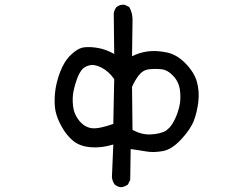

<svg xmlns="http://www.w3.org/2000/svg" viewBox="-20 -663 1040 820"><path d="M497.1 136.7Q481.4 134.8 469.7 125Q460 111.3 458 93.8L463.9 -45.9Q413.1 -30.3 367.2 -34.2Q321.3 -38.1 293 -61Q264.6 -84 243.7 -121.6Q222.7 -159.2 216.8 -190.4Q210.9 -221.7 214.8 -264.6Q218.8 -307.6 236.3 -354.5Q253.9 -401.4 283.7 -429.7Q313.5 -458 339.8 -460.9Q366.2 -463.9 399.4 -458Q432.6 -452.1 467.8 -432.6L465.8 -605.5Q467.8 -621.1 477.5 -632.8Q491.2 -644.5 512.7 -642.6L532.2 -632.8Q547.9 -605.5 545.9 -570.3L543.9 -422.9Q575.2 -438.5 610.4 -443.4Q645.5 -448.2 690.4 -439.5Q735.4 -430.7 772.9 -391.6Q810.5 -352.5 821.3 -312.5Q832 -272.5 827.1 -229.5Q822.3 -186.5 808.6 -149.4Q794.9 -112.3 754.4 -68.4Q713.9 -24.4 674.8 -17.6Q635.7 -10.7 605 -16.1Q574.2 -21.5 538.1 -26.4L536.1 105.5L526.4 125Q512.7 134.8 497.1 136.7ZM688.5 -104.5 704.1 -118.2Q717.8 -133.8 728.5 -157.2Q739.3 -180.7 746.1 -209Q752.9 -237.3 749 -274.4Q745.1 -311.5 720.7 -337.9Q696.3 -364.3 669.9 -367.2Q643.6 -370.1 617.2 -367.2Q590.8 -364.3 573.2 -341.8Q555.7 -319.3 543.9 -292L545.9 -108.4Q585 -86.9 624 -88.9Q663.1 -90.8 688.5 -104.5ZM463.9 -133.8 467.8 -325.2Q444.3 -358.4 414.1 -374Q383.8 -389.6 361.3 -383.8Q338.9 -377.9 328.1 -363.3Q317.4 -348.6 308.6 -325.2Q299.8 -301.8 293.9 -273.4Q288.1 -245.1 292 -210Q295.9 -174.8 318.4 -147.5Q340.8 -120.1 370.6 -115.7Q400.4 -111.3 463.9 -133.8Z"/></svg>

Font: JasonHandwriting2
Style: Regular
Weight: 400
Version: Version 1.05.10